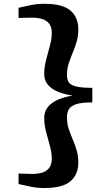

<svg xmlns="http://www.w3.org/2000/svg" viewBox="-20 -828 567 988"><path d="M208 139.5Q171.5 139.5 139.8 133Q108 126.5 75.5 119V65Q84.5 65.5 97.8 65.8Q111 66 124.5 66.5Q138 67 146.5 67Q172.5 67 195.2 60.8Q218 54.5 232.2 37.2Q246.5 20 246.5 -12.5Q246.5 -41.5 236.8 -77Q227 -112.5 217.2 -149.5Q207.5 -186.5 207.5 -220.5Q207.5 -255.5 228.2 -279.5Q249 -303.5 282.5 -317Q316 -330.5 354.5 -336Q316 -341.5 282.5 -354.2Q249 -367 228.2 -389.8Q207.5 -412.5 207.5 -447.5Q207.5 -482 217.2 -519.5Q227 -557 236.8 -593Q246.5 -629 246.5 -657.5Q246.5 -690 232.2 -707.2Q218 -724.5 195.2 -730.8Q172.5 -737 146.5 -737Q138.5 -737 125 -736.8Q111.5 -736.5 98 -736.2Q84.5 -736 75.5 -735.5V-788Q108 -795.5 139.8 -802Q171.5 -808.5 208 -808.5Q302 -808.5 342.5 -773.8Q383 -739 383 -676.5Q383 -642 374.2 -612.8Q365.5 -583.5 354 -556.2Q342.5 -529 333.5 -501.5Q324.5 -474 324.5 -443.5Q324.5 -421.5 332.8 -406.5Q341 -391.5 368.8 -383.8Q396.5 -376 455 -376V-301Q396.5 -301 368.8 -290.8Q341 -280.5 332.8 -263.2Q324.5 -246 324.5 -223.5Q324.5 -193 333.5 -165.5Q342.5 -138 354 -111.2Q365.5 -84.5 374.2 -55.2Q383 -26 383 8.5Q383 70 342.5 104.8Q302 139.5 208 139.5Z"/></svg>

Font: Merriweather 28pt
Style: Bold
Weight: 700
Version: Version 2.100